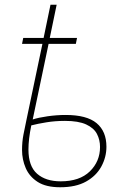

<svg xmlns="http://www.w3.org/2000/svg" viewBox="-20 -780 539 810"><path d="M234 10Q174 10 139 -12.5Q104 -35 88.5 -71Q73 -107 73 -147Q73 -182 79 -212.5Q85 -243 92 -276L159 -595H73L78 -620H164L193 -760H219L190 -620H305L300 -595H185L118 -276Q142 -284 181 -289.5Q220 -295 257 -295Q346 -295 387.5 -260.5Q429 -226 429 -161Q429 -117 407.5 -77.5Q386 -38 343 -14Q300 10 234 10ZM236 -15Q316 -15 359 -57Q402 -99 402 -160Q402 -190 389 -215Q376 -240 343.5 -255Q311 -270 254 -270Q213 -270 176 -264Q139 -258 112 -251Q100 -193 100 -149Q100 -79 136.5 -47Q173 -15 236 -15Z"/></svg>

Font: Noto Sans Thin
Style: Italic
Weight: 100
Italic angle: -12°
Designer: Monotype Design Team
Foundry: Monotype Imaging Inc.
Version: Version 2.013; ttfautohint (v1.8.4.7-5d5b)